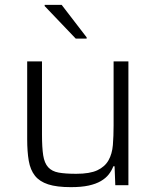

<svg xmlns="http://www.w3.org/2000/svg" viewBox="-20 -763 641 791"><path d="M92 0ZM455 0 452 -78H447Q440 -60 428 -44.5Q416 -29 395.5 -17Q375 -5 345 1.5Q315 8 272 8Q214 8 178.5 -3.5Q143 -15 124 -39Q105 -63 98.5 -100.5Q92 -138 92 -190V-510H153V-209Q153 -155 158 -123Q163 -91 178.5 -74Q194 -57 221.5 -52Q249 -47 294 -47Q350 -47 381 -61.5Q412 -76 427 -102.5Q442 -129 445 -165.5Q448 -202 448 -246V-510H509V0ZM292 -604 164 -738V-743H234L337 -609V-604Z"/></svg>

Font: Azeri Sans Light
Style: Regular
Weight: 300
Designer: Hector Gatti & Omnibus-Type (original fonts) / Cristiano Sobral (main changes and remastering)
Version: Version 1.000; ttfautohint (v1.6)